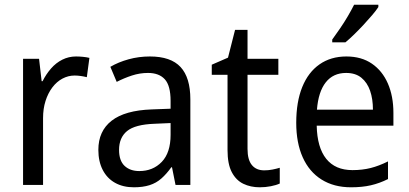

<svg xmlns="http://www.w3.org/2000/svg" viewBox="-20 -786 1738 816"><path d="M303 -546Q317 -546 332.5 -544.5Q348 -543 360 -540L349 -458Q337 -461 323.5 -463Q310 -465 297 -465Q270 -465 245.5 -452Q221 -439 202.5 -414.5Q184 -390 173.5 -357Q163 -324 163 -284V0H78V-536H146L157 -441H161Q176 -471 197 -495Q218 -519 245 -532.5Q272 -546 303 -546Z M617 -546Q706 -546 747.5 -501Q789 -456 789 -364V0H726L711 -75H708Q688 -47 666 -27.5Q644 -8 615.5 1Q587 10 549 10Q503 10 469 -9Q435 -28 416.5 -64Q398 -100 398 -149Q398 -229 454.5 -273Q511 -317 625 -321L705 -324V-357Q705 -422 680.5 -449Q656 -476 609 -476Q574 -476 540.5 -465Q507 -454 476 -438L449 -502Q483 -522 526.5 -534Q570 -546 617 -546ZM637 -260Q554 -257 520 -229Q486 -201 486 -149Q486 -103 509.5 -81Q533 -59 572 -59Q630 -59 667.5 -98Q705 -137 705 -213V-263Z M1103 -62Q1121 -62 1138.5 -65.5Q1156 -69 1169 -73V-6Q1154 1 1131 5.5Q1108 10 1084 10Q1045 10 1014 -5Q983 -20 965 -54.5Q947 -89 947 -148V-468H880V-511L949 -541L979 -659H1032V-536H1163V-468H1032V-153Q1032 -107 1050.5 -84.5Q1069 -62 1103 -62Z M1452 -546Q1516 -546 1560.5 -515.5Q1605 -485 1628.5 -431Q1652 -377 1652 -306V-252H1326Q1328 -159 1366.5 -111Q1405 -63 1478 -63Q1520 -63 1555.5 -72Q1591 -81 1629 -100V-25Q1593 -7 1556 1.5Q1519 10 1472 10Q1399 10 1346.5 -23Q1294 -56 1266.5 -117.5Q1239 -179 1239 -264Q1239 -353 1264.5 -416Q1290 -479 1338 -512.5Q1386 -546 1452 -546ZM1451 -476Q1396 -476 1364.5 -436Q1333 -396 1327 -320H1565Q1565 -365 1553 -400Q1541 -435 1516 -455.5Q1491 -476 1451 -476ZM1588 -756Q1579 -742 1562 -722Q1545 -702 1525 -680.5Q1505 -659 1485 -639.5Q1465 -620 1448 -606H1392V-618Q1408 -640 1425.5 -665.5Q1443 -691 1458.5 -717.5Q1474 -744 1485 -766H1588Z"/></svg>

Font: Noto Sans SemiCondensed
Style: Regular
Weight: 400
Width: 4
Version: Version 2.013